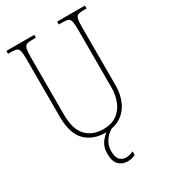

<svg xmlns="http://www.w3.org/2000/svg" viewBox="-224 -821 1018 1154"><g transform="rotate(-30 285.0 -244.0)"><path d="M283 10Q198 10 145.5 -42Q93 -94 93 -214V-608Q93 -646 89.5 -664Q86 -682 74 -688Q62 -694 37 -694H13V-714H206V-694H177Q152 -694 140.5 -688Q129 -682 125 -663.5Q121 -645 121 -606V-210Q121 -108 165 -61.5Q209 -15 283 -15Q344 -15 380.5 -43Q417 -71 433.5 -115Q450 -159 450 -207V-607Q450 -645 446.5 -663.5Q443 -682 431 -688Q419 -694 394 -694H365V-714H558V-694H534Q509 -694 497 -688Q485 -682 481.5 -663.5Q478 -645 478 -607V-205Q478 -147 457 -98Q436 -49 393 -19.5Q350 10 283 10ZM315 226Q277 226 253 202Q229 178 229 127Q229 77 255.5 43.5Q282 10 308 0H342Q323 7 303.5 24Q284 41 270.5 66Q257 91 257 123Q257 165 274 183Q291 201 316 201Q340 201 368 188V213Q355 219 343 222.5Q331 226 315 226Z"/></g></svg>

Font: Noto Serif Lao Condensed Thin
Style: Regular
Weight: 100
Width: 3
Designer: Monotype Design Team
Foundry: Monotype Imaging Inc.
Version: Version 2.003; ttfautohint (v1.8.4.7-5d5b)